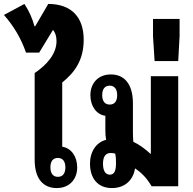

<svg xmlns="http://www.w3.org/2000/svg" viewBox="-71 -946 981 975"><path d="M354 -745C354 -857 293 -926 174 -926L108 -813H104C93 -854 76 -891 53 -926L-51 -870C-4 -817 35 -754 61 -679H128L198 -794C210 -781 216 -761 216 -737C216 -672 166 -616 105 -575V-135C105 -35 151 9 217 9C283 9 321 -37 321 -96C321 -151 291 -194 245 -201V-527C309 -579 354 -641 354 -745ZM223 -144C248 -144 261 -126 261 -96C261 -66 248 -48 223 -48C198 -48 185 -66 185 -96C185 -127 198 -144 223 -144Z M699 0H834V-559H695V-165H693C666 -190 636 -212 606 -226C605 -240 604 -255 604 -272V-424C603 -524 557 -568 492 -568C426 -568 388 -522 388 -463C388 -408 418 -364 464 -358V-285C464 -267 465 -251 468 -236C418 -224 386 -176 386 -115C386 -40 426 9 497 9C568 9 606 -36 615 -91C645 -71 674 -43 699 0ZM486 -415C461 -415 448 -433 448 -463C448 -493 461 -511 486 -511C511 -511 524 -493 524 -463C524 -432 511 -415 486 -415ZM487 -59C463 -59 452 -81 452 -115C452 -148 464 -169 490 -169C500 -169 507 -168 514 -166C518 -149 518 -132 518 -115C518 -81 510 -59 487 -59Z M714 -636H834L841 -763V-850H706V-763Z"/></svg>

Font: Noto Sans Thai Looped ExtraCondensed ExtraBold
Style: Regular
Weight: 800
Width: 2
Designer: Sasikarn Vongin, Ben Mitchell
Foundry: The Fontpad Ltd
Version: Version 1.001